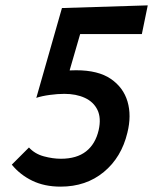

<svg xmlns="http://www.w3.org/2000/svg" viewBox="-20 -683 571 716"><path d="M116 -320 211 -653 531 -663 509 -556H214L294 -608L225 -370ZM88 -133Q110 -109 143.5 -100Q177 -91 207 -91Q266 -91 301 -118.5Q336 -146 348 -198Q358 -243 343.5 -273Q329 -303 296.5 -318Q264 -333 220 -333Q195 -333 165.5 -329Q136 -325 115 -318L159 -411Q179 -416 209.5 -418.5Q240 -421 264 -421Q346 -421 393 -389Q440 -357 455.5 -304.5Q471 -252 455 -188Q433 -96 367 -41.5Q301 13 206 13Q146 13 100.5 -9Q55 -31 24 -69Z"/></svg>

Font: Ysabeau Office
Style: Bold Italic
Weight: 700
Italic angle: -12°
Designer: Christian Thalmann (Catharsis Fonts)
Version: Version 2.001;gftools[0.9.30]; featfreeze: tnum,lnum,ss02